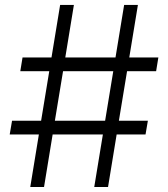

<svg xmlns="http://www.w3.org/2000/svg" viewBox="-20 -747 672 767"><path d="M356.5 0 391 -209.9H190.3L155.9 0H100.9L135.3 -209.9H18.8L28.1 -264.6H144.2L176.8 -462.7H61.1L70 -517.4H185.7L220.2 -727.3H275.2L240.8 -517.4H441.4L475.9 -727.3H530.9L496.4 -517.4H612.6L603.7 -462.7H487.6L454.9 -264.6H570.7L561.4 -209.9H446L411.6 0ZM199.2 -264.6H399.9L432.5 -462.7H231.9Z"/></svg>

Font: Inter UI Light
Style: Regular
Weight: 300
Designer: Rasmus Andersson
Foundry: rsms
Version: 3.2;8d6f07862